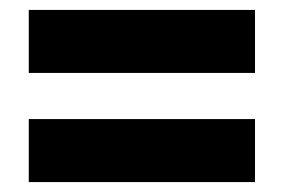

<svg xmlns="http://www.w3.org/2000/svg" viewBox="-20 -576 571 387"><path d="M38 -209H494V-336H38ZM38 -429H494V-556H38Z"/></svg>

Font: Digital Distortion
Style: Regular
Weight: 400
Version: Version 1